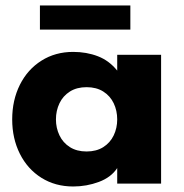

<svg xmlns="http://www.w3.org/2000/svg" viewBox="-20 -676 677 707"><path d="M24.9 -236.3Q24.9 -307.1 53.2 -363.8Q81.5 -420.4 132.6 -452.6Q183.6 -484.9 249.5 -484.9Q298.8 -484.9 340.6 -468.8Q382.3 -452.6 411.6 -416V-474.1H573.2V0H411.6V-57.1Q389.2 -22.9 344 -6.1Q298.8 10.7 249.5 10.7Q183.6 10.7 132.6 -21.2Q81.5 -53.2 53.2 -109.6Q24.9 -166 24.9 -236.3ZM298.8 -118.2Q335 -118.2 360.4 -134.3Q385.7 -150.4 398.7 -177.5Q411.6 -204.6 411.6 -236.3Q411.6 -268.6 398.7 -295.7Q385.7 -322.8 360.4 -338.9Q335 -355 298.8 -355Q262.7 -355 237.3 -338.9Q211.9 -322.8 199 -295.7Q186 -268.6 186 -236.3Q186 -204.6 199 -177.5Q211.9 -150.4 237.3 -134.3Q262.7 -118.2 298.8 -118.2ZM127 -655.8H460V-566.9H127Z"/></svg>

Font: Glacial Indifference
Style: Bold
Weight: 700
Designer: Alfredo Marco Pradil
Foundry: Alfredo Marco Pradil
Version: Version 1.312